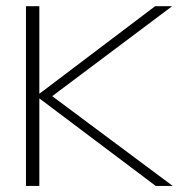

<svg xmlns="http://www.w3.org/2000/svg" viewBox="-20 -612 633 632"><path d="M65.5 0H109.5V-591.5H65.5ZM98.5 -295 148.5 -293 546.5 -591.5H490.5ZM492.5 0H548.5L148.5 -298L98.5 -296.5Z"/></svg>

Font: Anybody SemiExpanded ExtraLight
Style: Regular
Weight: 250
Width: 6
Version: Version 1.113;gftools[0.9.25]